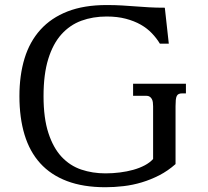

<svg xmlns="http://www.w3.org/2000/svg" viewBox="-20 -747 843 777"><path d="M406.7 -45.4Q436.5 -45.4 465.3 -49.1Q494.1 -52.7 519.5 -59.8Q544.9 -66.9 565.7 -77.9Q586.4 -88.9 599.6 -103.5V-316.9Q599.6 -325.2 598.6 -332.8Q597.7 -340.3 594.5 -346.2Q591.3 -352.1 585.9 -355.7Q580.6 -359.4 571.8 -359.4H518.6V-408.2H732.4V-369.1H717.8Q709 -369.1 703.6 -366.7Q698.2 -364.3 695.3 -358.4Q692.4 -352.5 691.4 -342.3Q690.4 -332 690.4 -316.9V-83Q659.7 -55.7 625 -37.8Q590.3 -20 553.7 -9Q517.1 2 479.7 6.3Q442.4 10.7 406.7 10.7Q316.9 10.7 251.2 -14.2Q185.5 -39.1 142.8 -86.2Q100.1 -133.3 79.3 -201.9Q58.6 -270.5 58.6 -357.9Q58.6 -442.4 79.3 -510.5Q100.1 -578.6 143.6 -626.7Q187 -674.8 253.4 -700.7Q319.8 -726.6 411.6 -726.6Q446.3 -726.6 473.9 -724.9Q501.5 -723.1 527.8 -721.2Q554.2 -719.2 582.5 -717.5Q610.8 -715.8 647 -715.8L663.1 -570.3H627Q613.8 -592.3 594.7 -612.3Q575.7 -632.3 549.6 -647.2Q523.4 -662.1 489.3 -671.1Q455.1 -680.2 411.6 -680.2Q356 -680.2 309.3 -663.1Q262.7 -646 228.5 -607.9Q194.3 -569.8 175.3 -508.3Q156.2 -446.8 156.2 -357.9Q156.2 -269 175.8 -209Q195.3 -148.9 229.2 -112.5Q263.2 -76.2 308.8 -60.8Q354.5 -45.4 406.7 -45.4Z"/></svg>

Font: Arian AMU Serif
Style: Regular
Weight: 400
Designer: Ruben Hakobyan (Tarumian)
Foundry: Ruben Hakobyan (Tarumian)
Version: Version 1.002